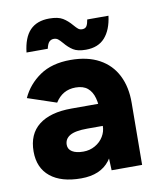

<svg xmlns="http://www.w3.org/2000/svg" viewBox="-82 -773 697 849"><g transform="rotate(-10 267.0 -348.5)"><path d="M348 -105.3V-250.6Q348 -295.3 340 -325.2Q332 -355.1 312.4 -371.6Q292.8 -388.1 258.8 -388.1Q228.8 -388.1 206.1 -375.1Q183.3 -362 167.2 -336.3L38.6 -379.4Q65.1 -437.5 119.5 -474.8Q173.9 -512 257.6 -512Q333.8 -512 386.3 -483.3Q438.8 -454.7 465.4 -402Q492.1 -349.3 491.4 -278.2L489.3 0H352.3ZM26.9 -141Q26.9 -219.4 78.3 -259.5Q129.6 -299.6 224.8 -299.6H357.9V-200H278.5Q224 -200 200.2 -185.9Q176.3 -171.9 176.3 -145Q176.3 -125.1 194.2 -114Q212 -102.9 244.1 -102.9Q273.2 -102.9 297.1 -116.6Q321 -130.2 334.5 -152.6Q348 -174.9 348 -200H384.6Q384.6 -96.8 342.7 -42.4Q300.9 12 214.4 12Q125 12 76 -27.8Q26.9 -67.7 26.9 -141ZM238.7 -591.6Q227.7 -604.6 220 -610.6Q212.3 -616.6 201.1 -616.6Q188.9 -616.6 180.7 -608.4Q172.6 -600.3 167.6 -578.1H72.2Q79.5 -644.4 110.3 -676.6Q141.2 -708.7 196.8 -708.7Q236.2 -708.7 257.3 -695.9Q278.3 -683.1 296.6 -661.3Q307.9 -648.1 315.1 -642.4Q322.3 -636.7 332.6 -636.7Q346.9 -636.7 352.9 -646.4Q358.9 -656.1 361.9 -675.4H457.3Q449.4 -612.8 419 -578.7Q388.6 -544.6 333.3 -544.6Q296.6 -544.6 276.8 -557.1Q257 -569.6 238.7 -591.6Z"/></g></svg>

Font: Oak Sans Light
Style: Regular
Weight: 400
Designer: Erik Kennedy, Walven
Foundry: Erik Kennedy, Walven
Version: Version 1.100;Glyphs 3.1.2 (3151)